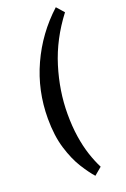

<svg xmlns="http://www.w3.org/2000/svg" viewBox="-173 -769 671 1024"><g transform="rotate(-20 163.0 -256.5)"><path d="M180 202Q154 173 122.5 123Q91 73 68.5 0Q46 -73 46 -171Q46 -329 110 -469.5Q174 -610 289 -715L326 -673Q235 -554 194 -421Q153 -288 153 -158Q153 -88 162 -29Q171 30 187 78.5Q203 127 223 166Z"/></g></svg>

Font: Rasa SemiBold
Style: Italic
Weight: 600
Italic angle: -7.10001°
Designer: Anna Giedrys (Yrsa+Rasa design), David Brezina (Yrsa art-direction, Rasa art-direction, design)
Foundry: Rosetta Type Foundry
Version: Version 2.004